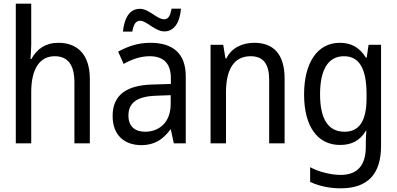

<svg xmlns="http://www.w3.org/2000/svg" viewBox="-20 -780 2160 1045"><path d="M66 0H150V-279C150 -402 194 -474 278 -474C349 -474 385 -427 385 -333V0H469V-350C469 -487 398 -547 298 -547C228 -547 181 -514 151 -459H146C147 -482 150 -512 150 -536V-760H66Z M649 -608H700C707 -646 718 -667 743 -667C778 -667 824 -609 875 -609C925 -609 959 -654 965 -733H914C907 -697 898 -675 873 -675C834 -675 792 -732 741 -732C682 -732 656 -676 649 -608ZM750 10C820 10 868 -21 907 -75H910L926 0H991V-365C991 -489 921 -547 799 -547C728 -547 675 -527 623 -499L653 -432C695 -456 743 -474 794 -474C862 -474 910 -443 910 -354V-323L809 -320C667 -316 593 -262 593 -149C593 -41 660 10 750 10ZM770 -63C719 -63 679 -88 679 -151C679 -220 724 -255 829 -259L909 -262V-214C909 -110 842 -63 770 -63Z M1126 0H1210V-278C1210 -403 1254 -474 1344 -474C1414 -474 1445 -431 1445 -345V0H1529V-352C1529 -487 1467 -547 1364 -547C1297 -547 1240 -519 1212 -462H1207L1195 -536H1126Z M1834 245C1982 245 2054 167 2054 14V-536H1986L1976 -467H1971C1937 -522 1891 -547 1829 -547C1708 -547 1635 -439 1635 -266C1635 -92 1708 9 1831 9C1891 9 1939 -13 1971 -68H1974C1972 -51 1971 -21 1971 -5V19C1971 113 1931 172 1834 172C1785 172 1718 157 1668 130V210C1717 233 1775 245 1834 245ZM1855 -63C1765 -63 1722 -134 1722 -267C1722 -399 1765 -474 1852 -474C1933 -474 1975 -411 1975 -267V-246C1975 -119 1934 -63 1855 -63Z"/></svg>

Font: Noto Sans Mono Condensed
Style: Regular
Weight: 400
Width: 3
Designer: Monotype Design Team
Foundry: Monotype Imaging Inc.
Version: Version 2.014